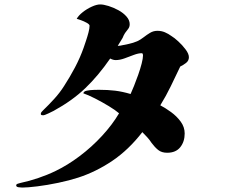

<svg xmlns="http://www.w3.org/2000/svg" viewBox="-20 -801 1040 866"><path d="M832 -543Q832 -527 819 -517Q806 -507 793 -501Q772 -457 750.5 -412.5Q729 -368 703 -326Q726 -314 751.5 -295.5Q777 -277 795 -252.5Q813 -228 813 -199Q813 -162 793 -137Q773 -112 734 -112Q709 -112 693.5 -124.5Q678 -137 664 -156Q655 -170 644 -182Q633 -194 622 -205Q560 -125 486.5 -75.5Q413 -26 333 0Q293 13 243 23.5Q193 34 148.5 39.5Q104 45 80 45Q74 45 63.5 43.5Q53 42 53 35Q53 30 60.5 27.5Q68 25 73 24Q111 16 152.5 2Q194 -12 231 -30Q285 -56 339.5 -97Q394 -138 440.5 -188.5Q487 -239 517 -290Q501 -304 470.5 -322.5Q440 -341 408.5 -357Q377 -373 356 -380Q357 -389 371.5 -392Q386 -395 403 -395.5Q420 -396 426 -396Q466 -396 499 -392Q532 -388 569 -377Q575 -390 584.5 -413.5Q594 -437 603.5 -464Q613 -491 619 -514.5Q625 -538 625 -551Q625 -554 624 -557.5Q623 -561 619 -561Q604 -561 584 -553.5Q564 -546 542.5 -538Q521 -530 502 -530Q490 -530 477 -537Q423 -459 364.5 -403Q306 -347 222 -301Q216 -298 198.5 -289.5Q181 -281 174 -281Q171 -281 167.5 -282Q164 -283 164 -287Q164 -292 167.5 -296Q171 -300 174 -303Q200 -328 225 -355.5Q250 -383 269 -413Q295 -453 318 -496.5Q341 -540 357 -585Q361 -597 367.5 -616Q374 -635 379 -654Q384 -673 384 -685Q384 -691 371.5 -698Q359 -705 345 -710Q331 -715 326 -716Q334 -731 353 -746Q372 -761 394 -771Q416 -781 432 -781Q447 -781 469.5 -774Q492 -767 514 -755Q536 -743 550.5 -726.5Q565 -710 565 -692Q565 -679 558 -670.5Q551 -662 544 -652Q541 -648 538 -641.5Q535 -635 533 -630Q528 -621 522 -612Q516 -603 511 -594Q514 -594 516.5 -594.5Q519 -595 522 -595Q542 -599 561 -603Q580 -607 599 -615Q614 -622 628 -633Q642 -644 657 -653Q672 -662 690 -662Q708 -662 723.5 -655.5Q739 -649 754 -638Q766 -631 784.5 -614Q803 -597 817.5 -577.5Q832 -558 832 -543Z"/></svg>

Font: Kaisei Tokumin ExtraBold
Style: Regular
Weight: 800
Designer: Font-Kai, 金井和夫
Foundry: KAZUO KANAI
Version: Version 5.003